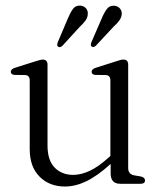

<svg xmlns="http://www.w3.org/2000/svg" viewBox="-20 -671 577 701"><path d="M88.5 -126.5V-377Q88.5 -395.5 73 -397L32.5 -397.5Q19.5 -399 19.5 -409Q19.5 -418.5 34.5 -423.5L107.5 -446.5Q128.5 -453.5 136 -453.5Q153.5 -453.5 153.5 -435V-139.5Q153.5 -86 179.5 -59.2Q205.5 -32.5 247.5 -32.5Q275.5 -32.5 307 -47Q338.5 -61.5 374.5 -94L383 -101.5V-377Q383 -395.5 367.5 -397L327.5 -397.5Q314.5 -399 314.5 -409Q314.5 -418.5 329.5 -423.5L402 -446.5Q412 -450 418.8 -451.8Q425.5 -453.5 430.5 -453.5Q448 -453.5 448 -435V-57.5Q448 -35.5 469 -31L495 -26.5Q509.5 -22.5 509.5 -12.5Q509.5 0 493 0H419Q384 0 384 -38V-72.5Q336 -29 295.8 -9.5Q255.5 10 217 10Q160.5 10 124.5 -26Q88.5 -62 88.5 -126.5ZM227.5 -603Q236.5 -625 246.2 -638.2Q256 -651.5 273 -650.5Q286 -649.5 293.8 -640.8Q301.5 -632 300.5 -619.5Q300 -607 292.2 -596.2Q284.5 -585.5 272.5 -574.5L207.5 -503.5Q199 -496 192 -500.5Q186.5 -505 191 -517ZM351.5 -604Q360.5 -625.5 370.5 -638.5Q380.5 -651.5 397.5 -650Q410 -649 417.8 -640Q425.5 -631 424.5 -619Q423 -606 415.2 -595.5Q407.5 -585 395.5 -574.5L330 -504Q321 -496 314 -501.5Q309.5 -506 314 -517.5Z"/></svg>

Font: Fraunces 72pt Soft Light
Style: Regular
Weight: 300
Version: Version 1.000;[b76b70a41]